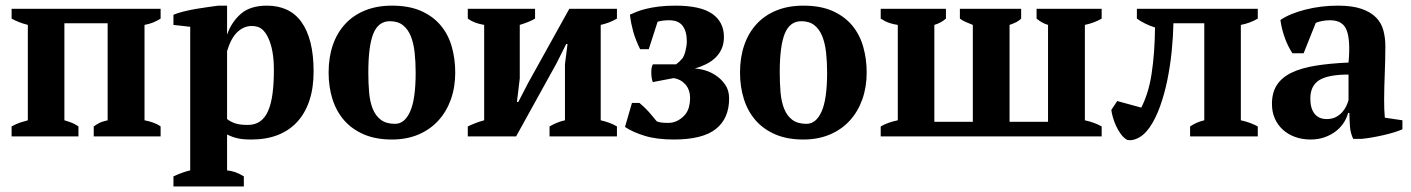

<svg xmlns="http://www.w3.org/2000/svg" viewBox="-20 -488 5050 687"><path d="M260.7 0H21.5V-35.6Q39.1 -45.4 52.5 -49.6Q65.9 -53.7 79.6 -57.6V-398.9Q60.5 -403.8 46.1 -409.7Q31.7 -415.5 21.5 -421.4V-456.5H554.7V-421.4Q543.5 -414.1 529.5 -408.2Q515.6 -402.3 497.1 -398.9V-57.6Q512.7 -54.7 528.1 -49.3Q543.5 -43.9 554.7 -35.6V0H315.4V-35.6Q324.2 -42 334.7 -47.6Q345.2 -53.2 365.2 -57.6V-404.8H210.4V-57.6Q229 -52.2 240 -47.4Q251 -42.5 260.7 -35.6Z M852.5 179.2H600.6V143.1Q633.3 127.9 660.6 121.6V-392.1L600.6 -398.9V-435.1Q615.2 -441.4 636.7 -446.8Q658.2 -452.1 681.2 -456.1Q704.1 -460 725.3 -462.9Q746.6 -465.8 761.2 -467.8H792.5V-365.2H793Q808.1 -408.7 841.8 -438.5Q875.5 -467.8 935.1 -467.8Q975.1 -467.8 1006.1 -453.4Q1037.1 -439 1058.3 -409.7Q1079.6 -380.4 1090.8 -336.2Q1102.1 -292 1102.1 -231.9Q1102.1 -173.8 1087.2 -128.7Q1072.3 -83.5 1043.7 -52.2Q1015.1 -21 973.9 -4.9Q932.6 11.2 879.4 11.2Q848.1 11.2 830.1 6.8Q821.3 4.9 811.8 1.5Q802.2 -2 792.5 -6.8V121.6Q806.6 123 821.3 127.9Q835.9 132.8 852.5 143.1ZM880.4 -395Q852.5 -395 829.6 -373.5Q806.6 -352.1 792.5 -305.2V-62Q806.6 -51.3 823.2 -46.1Q839.8 -41 866.2 -41Q892.6 -41 910.4 -53.5Q928.2 -65.9 939.2 -90.8Q950.2 -115.7 955.1 -152.6Q960 -189.5 960 -237.8Q960 -274.9 954.8 -303.2Q949.7 -331.5 939.9 -352.1Q930.7 -372.6 917.2 -383.8Q903.8 -395 880.4 -395Z M1155.8 -228.5Q1155.8 -282.7 1170.9 -326.7Q1186 -370.6 1215.1 -402.1Q1244.1 -433.6 1286.4 -450.7Q1328.6 -467.8 1382.3 -467.8Q1444.3 -467.8 1487.3 -448.5Q1530.3 -429.2 1557.4 -396.5Q1584.5 -363.8 1596.7 -320.3Q1608.9 -276.9 1608.9 -228.5Q1608.9 -176.3 1593.3 -132.3Q1577.6 -88.4 1548.3 -56.4Q1519 -24.4 1477.1 -6.6Q1435.1 11.2 1382.3 11.2Q1324.2 11.2 1281.5 -7.3Q1238.8 -25.9 1210.9 -58.1Q1183.1 -90.3 1169.4 -134Q1155.8 -177.7 1155.8 -228.5ZM1297.9 -228.5Q1297.9 -190.4 1300.8 -157Q1303.7 -123.5 1313.7 -98.6Q1323.7 -73.7 1342.8 -59.3Q1361.8 -44.9 1393.6 -44.9Q1427.7 -44.9 1447.5 -88.9Q1467.3 -132.8 1467.3 -228.5Q1467.3 -266.6 1463.6 -300Q1460 -333.5 1450 -358.4Q1439.9 -383.3 1421.9 -397.7Q1403.8 -412.1 1375 -412.1Q1334 -412.1 1315.9 -367.9Q1297.9 -323.7 1297.9 -228.5Z M1653.8 -456.5H1894.5V-421.4Q1884.8 -415.5 1871.1 -409.9Q1857.4 -404.3 1839.8 -398.9V-207.5L1829.6 -123H1834.5L1869.6 -190.9L2017.1 -456.5H2187.5V-421.4Q2173.3 -413.1 2158.4 -407.5Q2143.6 -401.9 2129.4 -398.9V-57.6Q2146.5 -53.7 2160.9 -48.3Q2175.3 -43 2187.5 -35.6V0H1946.3V-35.6Q1959 -43 1973.1 -48.8Q1987.3 -54.7 2001.5 -57.6V-258.3L2010.7 -330.6H2005.9L1971.7 -262.2L1826.7 0H1653.8V-35.6Q1669.4 -43 1682.9 -48.1Q1696.3 -53.2 1712.4 -57.6V-398.9Q1676.3 -404.8 1653.8 -421.4Z M2371.6 -48.3Q2389.6 -48.3 2405 -56.6Q2420.4 -64.9 2431.2 -77.6Q2440.9 -89.4 2445.1 -104.7Q2449.2 -120.1 2449.2 -135.7Q2449.2 -167.5 2432.1 -186.3Q2415 -205.1 2390.1 -208.5L2315.9 -194.3Q2311 -206.1 2310.5 -225.1Q2309.6 -245.6 2315.9 -257.8H2399.4Q2406.2 -263.2 2411.6 -268.3Q2417 -273.4 2421.4 -278.8Q2424.3 -282.2 2427.2 -289.1Q2430.2 -295.9 2432.4 -304.4Q2434.6 -313 2436 -322.3Q2437.5 -331.5 2437.5 -340.3Q2437.5 -375.5 2422.6 -395.5Q2407.7 -415.5 2374.5 -415.5Q2362.3 -415.5 2352.5 -414.3Q2342.8 -413.1 2333 -410.2L2301.3 -312H2270.5Q2255.4 -342.3 2246.1 -373.5Q2242.2 -387.7 2239 -403.3Q2235.8 -418.9 2233.9 -435.5Q2244.1 -440.4 2258.3 -446Q2272.5 -451.7 2292.2 -456.5Q2312 -461.4 2337.6 -464.6Q2363.3 -467.8 2396.5 -467.8Q2486.8 -467.8 2528.6 -438.5Q2570.3 -409.2 2570.3 -356Q2570.3 -332 2562.3 -313.7Q2554.2 -295.4 2540 -281.7Q2525.9 -268.1 2506.8 -258.5Q2487.8 -249 2465.8 -242.7Q2480 -242.7 2501 -236.8Q2522 -231 2541.5 -218Q2561 -205.1 2575 -184.8Q2588.9 -164.6 2588.9 -135.7Q2588.9 -64 2541.3 -26.4Q2493.7 11.2 2391.1 11.2Q2329.6 11.2 2286.9 -2Q2244.1 -15.1 2216.3 -33.7L2241.2 -119.6H2268.1Q2274.4 -114.3 2283.2 -106.2Q2292 -98.1 2301.3 -87.9Q2308.6 -79.6 2315.7 -71Q2322.8 -62.5 2330.1 -53.7Q2339.8 -50.3 2347.9 -49.3Q2356 -48.3 2371.6 -48.3Z M2627.9 -228.5Q2627.9 -282.7 2643.1 -326.7Q2658.2 -370.6 2687.3 -402.1Q2716.3 -433.6 2758.5 -450.7Q2800.8 -467.8 2854.5 -467.8Q2916.5 -467.8 2959.5 -448.5Q3002.4 -429.2 3029.5 -396.5Q3056.6 -363.8 3068.8 -320.3Q3081.1 -276.9 3081.1 -228.5Q3081.1 -176.3 3065.4 -132.3Q3049.8 -88.4 3020.5 -56.4Q2991.2 -24.4 2949.2 -6.6Q2907.2 11.2 2854.5 11.2Q2796.4 11.2 2753.7 -7.3Q2710.9 -25.9 2683.1 -58.1Q2655.3 -90.3 2641.6 -134Q2627.9 -177.7 2627.9 -228.5ZM2770 -228.5Q2770 -190.4 2772.9 -157Q2775.9 -123.5 2785.9 -98.6Q2795.9 -73.7 2814.9 -59.3Q2834 -44.9 2865.7 -44.9Q2899.9 -44.9 2919.7 -88.9Q2939.5 -132.8 2939.5 -228.5Q2939.5 -266.6 2935.8 -300Q2932.1 -333.5 2922.1 -358.4Q2912.1 -383.3 2894 -397.7Q2876 -412.1 2847.2 -412.1Q2806.2 -412.1 2788.1 -367.9Q2770 -323.7 2770 -228.5Z M3730 -52.2V-398.9Q3708 -405.3 3689 -421.4V-456.5H3921.9V-421.4Q3909.2 -414.1 3894.5 -408.4Q3879.9 -402.8 3861.8 -398.9V-57.6Q3895.5 -50.3 3921.9 -35.6V0H3131.3V-35.6Q3156.7 -50.3 3192.4 -57.6V-398.9Q3176.8 -400.9 3161.9 -406Q3147 -411.1 3131.3 -421.4V-456.5H3364.7V-421.4Q3347.7 -406.2 3323.2 -398.9V-52.2H3460.9V-398.9Q3448.7 -403.8 3436.5 -408.9Q3424.3 -414.1 3414.6 -421.4V-456.5H3633.8V-421.4Q3627.4 -414.6 3617.2 -409.2Q3606.9 -403.8 3592.3 -398.9V-52.2Z M4063.5 -103Q4074.7 -124 4084.7 -154.8Q4094.7 -185.5 4100.6 -224.1Q4106.4 -262.7 4109.4 -303.7Q4112.3 -344.7 4112.8 -389.6Q4094.2 -395.5 4077.4 -403.8Q4060.5 -412.1 4047.9 -421.4V-456.5H4480.5V-421.4Q4451.7 -404.8 4419.9 -398.9V-57.6Q4439.5 -53.2 4454.1 -47.6Q4468.8 -42 4480.5 -35.6V0H4238.3V-35.6Q4249.5 -43 4261 -48.3Q4272.5 -53.7 4289.1 -57.6V-404.8H4178.7Q4177.7 -356.4 4172.4 -303.7Q4167 -251 4156.7 -200.9Q4146.5 -150.9 4130.6 -106.7Q4114.7 -62.5 4092.8 -31.2Q4074.2 -4.9 4052.5 5.9Q4030.8 16.6 4013.7 12.7Q4001.5 6.3 3991.2 -7.3Q3981 -21 3973.6 -37.1Q3966.3 -53.2 3961.9 -68.8Q3957.5 -84.5 3956.5 -94.7L3977.5 -126.5Z M4932.6 -132.3Q4932.6 -112.3 4933.1 -97.7Q4933.6 -83 4935.1 -66.9L4998 -57.6V-25.4Q4986.3 -20 4968 -14.4Q4949.7 -8.8 4929.2 -4.2Q4908.7 0.5 4888.4 3.9Q4868.2 7.3 4853 8.8H4821.8Q4816.9 -2 4814.2 -12.2Q4811.5 -22.5 4810.5 -32.7Q4809.6 -43.5 4809.1 -56.2Q4808.6 -68.8 4808.1 -84H4803.7Q4799.3 -66.4 4788.3 -49.3Q4777.3 -32.2 4760.3 -18.8Q4743.2 -5.4 4720.2 2.9Q4697.3 11.2 4669.4 11.2Q4639.6 11.2 4614.5 2.2Q4589.4 -6.8 4570.8 -23.4Q4552.2 -40 4541.7 -63.5Q4531.2 -86.9 4531.2 -116.2Q4531.2 -156.7 4548.8 -183.8Q4566.4 -210.9 4601.1 -227.8Q4635.7 -244.6 4686.8 -252.9Q4737.8 -261.2 4805.2 -264.2Q4812.5 -342.8 4798.8 -378.9Q4785.6 -415.5 4739.3 -415.5Q4710.9 -415.5 4688 -406.2L4644.5 -297.4H4604.5Q4597.2 -308.1 4590.1 -322.3Q4583 -336.4 4577.4 -352.1Q4571.8 -367.7 4567.6 -384.3Q4563.5 -400.9 4561.5 -416.5Q4595.2 -439.5 4650.9 -453.6Q4706.5 -467.8 4767.1 -467.8Q4818.8 -467.8 4851.8 -456.3Q4884.8 -444.8 4903.8 -425.3Q4922.9 -405.8 4929.9 -379.2Q4937 -352.5 4937 -322.8Q4937 -294.9 4936.3 -270.5Q4935.5 -246.1 4934.8 -223.1Q4934.1 -200.2 4933.3 -178Q4932.6 -155.8 4932.6 -132.3ZM4727.1 -62Q4746.1 -62 4759.8 -69.1Q4773.4 -76.2 4782.7 -86.7Q4792 -97.2 4797.4 -108.9Q4802.7 -120.6 4805.2 -129.9V-221.2Q4732.4 -221.2 4700.4 -201.2Q4668.5 -181.2 4668.5 -135.3Q4668.5 -100.1 4683.6 -81.1Q4698.7 -62 4727.1 -62Z"/></svg>

Font: PT Astra Serif
Style: Bold
Weight: 700
Designer: A.Korolkova, I. Chaeva
Foundry: ParaType Ltd
Version: Version 1.002